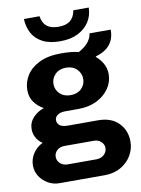

<svg xmlns="http://www.w3.org/2000/svg" viewBox="-100 -812 783 1067"><g transform="rotate(-10 292.0 -278.5)"><path d="M147 188Q113 188 84 171.5Q55 155 37 127.5Q19 100 19 66Q19 30 39 -1Q59 -32 94 -49Q72 -63 59.5 -85.5Q47 -108 47 -134Q47 -171 72 -198.5Q97 -226 134 -238Q103 -255 82 -283Q61 -311 61 -352Q61 -396 85 -434.5Q109 -473 158 -497Q207 -521 281 -521Q311 -521 336 -518.5Q361 -516 380 -511Q421 -534 438 -558.5Q455 -583 456 -603H576Q576 -567 563 -540.5Q550 -514 526 -497Q502 -480 469 -471L468 -468Q492 -448 507 -421Q522 -394 522 -362Q522 -318 496.5 -281Q471 -244 426.5 -222Q382 -200 324 -200H251Q220 -200 204.5 -188.5Q189 -177 189 -160Q189 -142 203 -130.5Q217 -119 251 -119H419Q493 -119 534.5 -77Q576 -35 576 28Q576 71 554 107.5Q532 144 493 166Q454 188 403 188ZM210 93H373Q398 93 415.5 77.5Q433 62 433 39Q433 19 417 4Q401 -11 378 -11H210Q185 -11 168.5 4Q152 19 152 41Q152 62 168.5 77.5Q185 93 210 93ZM294 -283Q332 -283 355 -305.5Q378 -328 378 -360Q378 -392 355 -415Q332 -438 294 -438Q256 -438 233 -415Q210 -392 210 -360Q210 -328 233 -305.5Q256 -283 294 -283ZM289 -588Q229 -588 190 -608.5Q151 -629 132 -664Q113 -699 111 -745H199Q205 -706 228 -687.5Q251 -669 293 -669Q337 -669 360 -687.5Q383 -706 390 -745H477Q476 -699 453 -664Q430 -629 389 -608.5Q348 -588 289 -588Z"/></g></svg>

Font: Chivo Medium
Style: Bold
Weight: 700
Version: Version 2.002